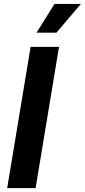

<svg xmlns="http://www.w3.org/2000/svg" viewBox="-20 -969 437 989"><path d="M284 -727.5 163.4 0H17L137.6 -727.5ZM168.3 -800.8 260.7 -948.7H396.5L270.9 -800.8Z"/></svg>

Font: Inter
Style: Italic
Weight: 400
Italic angle: -9.3988°
Designer: Rasmus Andersson
Foundry: rsms
Version: Version 4.001;git-66647c0bb